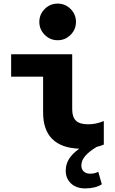

<svg xmlns="http://www.w3.org/2000/svg" viewBox="-20 -818 640 1069"><path d="M301 -594Q259 -594 229 -624Q199 -654 199 -696Q199 -738 229 -768Q259 -798 301 -798Q343 -798 373 -768Q403 -738 403 -696Q403 -654 373 -624Q343 -594 301 -594ZM454 231Q405 231 375.5 203.5Q346 176 346 132Q346 97 364 67.5Q382 38 421 10Q321 6 270.5 -44.5Q220 -95 220 -192V-391H42V-516H382V-209Q382 -166 403 -146Q424 -126 470 -126Q492 -126 512.5 -130Q533 -134 558 -144V-13Q551 -10 541 -6.5Q531 -3 518 0Q475 26 454 51Q433 76 433 103Q433 125 446.5 137Q460 149 482 149Q496 149 508 146Q520 143 527 138L547 208Q511 231 454 231Z"/></svg>

Font: Red Hat Mono VF Light
Style: Regular
Weight: 300
Monospace: yes
Designer: Pentagram, MCKL
Foundry: Pentagram, MCKL
Version: Version 1.023